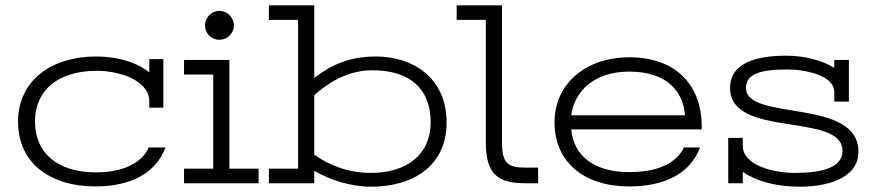

<svg xmlns="http://www.w3.org/2000/svg" viewBox="-20 -691 3299 724"><path d="M596 -285V-468H543V-418C506 -449 436 -478 341 -478C179 -478 48 -391 48 -232C48 -74 172 12 339 12C475 12 568 -39 604 -135H541C522 -91 465 -41 342 -41C197 -41 112 -114 112 -233C112 -351 199 -424 345 -424C431 -424 543 -388 543 -308V-285Z M674 -410H784V-55H674V0H955V-55H845V-465H674ZM753 -595C753 -565 777 -541 807 -541C837 -541 862 -565 862 -595C862 -625 837 -650 807 -650C777 -650 753 -625 753 -595Z M994 -616H1104V-55H994V0H1165V-47C1223 -13 1301 13 1380 13C1537 13 1664 -65 1664 -229C1664 -400 1534 -478 1398 -478C1297 -478 1226 -445 1165 -397V-671H994ZM1165 -332C1213 -375 1287 -426 1384 -426C1528 -426 1604 -355 1604 -229C1604 -108 1513 -39 1379 -39C1287 -39 1215 -72 1165 -108Z M1702 -616H1812V-154C1812 -33 1858 0 1962 0H2009V-59H1961C1898 -59 1873 -73 1873 -152V-671H1702Z M2134 -256C2145 -344 2218 -421 2353 -421C2497 -421 2557 -344 2563 -256ZM2352 12C2486 12 2582 -36 2620 -135H2559C2537 -88 2480 -42 2352 -42C2220 -42 2143 -104 2134 -203H2626V-214C2626 -375 2524 -475 2353 -475C2189 -475 2071 -375 2071 -230C2071 -81 2181 12 2352 12Z M2781 0V-43C2828 -10 2900 13 2997 13C3085 13 3217 -12 3217 -119C3217 -324 2793 -232 2793 -359C2793 -412 2846 -429 2949 -429C3017 -429 3126 -407 3126 -344V-308H3181V-465H3126V-435C3083 -462 3018 -481 2944 -481C2841 -481 2733 -458 2733 -359C2733 -167 3157 -270 3157 -122C3157 -60 3082 -39 2978 -39C2890 -39 2781 -70 2781 -141V-171H2726V0Z"/></svg>

Font: Stint Ultra Expanded
Style: Regular
Weight: 400
Width: 7
Designer: Astigmatic (AOETI)
Foundry: Astigmatic (AOETI)
Version: Version 1.000